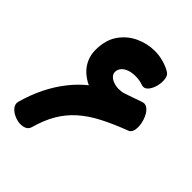

<svg xmlns="http://www.w3.org/2000/svg" viewBox="-214 -852 989 989"><g transform="rotate(45 281.0 -357.5)"><path d="M18.4 -52Q37.7 -121.8 67 -180.9Q96.3 -240 134.3 -287.9Q172.2 -335.8 215.4 -370.2Q184.7 -384.2 160.8 -406.5Q137 -428.8 123.8 -458.6Q110.7 -488.3 110.7 -523.1Q110.7 -595 143.1 -641.9Q175.6 -688.8 226.1 -712.3Q276.7 -735.8 331.7 -735.8Q364.1 -735.8 395.5 -726.9Q426.9 -718 450.8 -703.4Q466.4 -694.1 469.7 -671.3Q473 -648.4 467.3 -623.3Q461.6 -598.2 448.5 -580.3Q435.4 -562.4 419.2 -562.4Q414.4 -562.4 404.1 -565.4Q381.3 -573.7 353.4 -573.7Q325.3 -573.7 304.7 -566Q284.1 -558.3 273 -544.8Q261.9 -531.2 261.9 -512.8Q261.9 -499.4 272.6 -488.4Q283.3 -477.4 301.2 -471.2Q319 -464.9 339.3 -464.9Q349.1 -464.9 358.7 -466.4Q368.3 -468 377.8 -471.3Q399 -478.8 421.5 -486.3Q444 -493.9 468.9 -503.1Q488.7 -510.4 504.6 -498.9Q520.6 -487.3 531.3 -465.1Q542.1 -442.9 546.1 -418.2Q550 -393.4 545.2 -374.2Q540.4 -354.9 525.6 -349.1Q445 -318.6 384.6 -287.2Q324.2 -255.8 281.1 -217.1Q237.9 -178.4 208.8 -128.6Q179.7 -78.7 160.7 -11.1Q156.1 6.3 141.7 13.7Q127.2 21 108.4 21Q87.1 21 64.1 11Q41.1 1 27.5 -15.6Q13.9 -32.2 18.4 -52Z"/></g></svg>

Font: Playpen Sans Arabic
Style: Regular
Weight: 400
Designer: Azza Alameddine, Laura Meseguer, Veronika Burian, José Scaglione
Foundry: TypeTogether
Version: Version 2.000